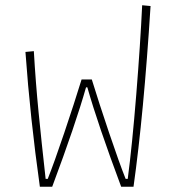

<svg xmlns="http://www.w3.org/2000/svg" viewBox="-20 -712 667 732"><path d="M77 -514 109 -517Q116 -397 127 -285Q138 -173 154 -30H162Q186 -90 225 -205.5Q264 -321 291 -409H330Q357 -321 396 -205.5Q435 -90 459 -30H467Q484 -159 499.5 -351.5Q515 -544 522 -692L554 -689Q528 -277 489 0H442Q353 -238 313 -379H308Q268 -238 179 0H132Q95 -262 77 -514Z"/></svg>

Font: Athiti ExtraLight
Style: Regular
Weight: 250
Version: Version 1.032